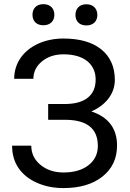

<svg xmlns="http://www.w3.org/2000/svg" viewBox="-20 -909 633 938"><path d="M138.7 -836.9C138.7 -807.6 156.7 -785.6 191.9 -785.6C227.1 -785.6 245.6 -807.6 245.6 -836.9C245.6 -866.2 227.1 -888.7 191.9 -888.7C156.7 -888.7 138.7 -866.2 138.7 -836.9ZM348.6 -835.9C348.6 -806.6 366.7 -784.7 401.9 -784.7C437 -784.7 455.6 -806.6 455.6 -835.9C455.6 -865.2 437 -888.2 401.9 -888.2C366.7 -888.2 348.6 -865.2 348.6 -835.9ZM447.3 -520C447.3 -445.3 397.9 -402.8 302.7 -400.9H215.3V-323.7H303.2C406.2 -322.3 458 -279.8 458 -196.3C458 -157.2 442.9 -126 412.6 -102.1C381.8 -78.1 341.3 -66.4 290 -66.4C244.6 -66.4 207 -79.1 177.2 -104C147.5 -128.9 132.8 -159.7 132.8 -197.3H39.1C39.1 -154.8 49.8 -117.7 71.3 -86.9C92.8 -56.2 123 -32.2 161.6 -15.6C200.2 1.5 242.7 9.8 290 9.8C369.6 9.8 433.1 -8.8 480.5 -46.4C527.8 -84 551.8 -134.3 551.8 -198.2C551.8 -281.2 509.8 -336.9 426.3 -364.7C498.5 -396 541 -452.6 541 -518.6C541 -582 519 -631.8 475.1 -667.5C431.2 -703.1 369.6 -720.7 290 -720.7C245.1 -720.7 204.1 -712.4 167 -695.8C92.8 -662.1 49.3 -599.6 49.3 -523.9H143.1C143.1 -557.6 157.2 -586.4 185.5 -609.4C213.4 -632.3 248.5 -643.6 290 -643.6C339.8 -643.6 378.4 -632.3 406.2 -610.4C433.6 -587.9 447.3 -557.6 447.3 -520Z"/></svg>

Font: Roboto
Style: Regular
Weight: 400
Designer: Google
Version: Version 2.137; 2017